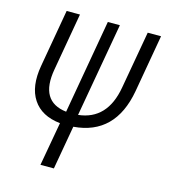

<svg xmlns="http://www.w3.org/2000/svg" viewBox="-111 -606 807 917"><g transform="rotate(15 293.0 -147.0)"><path d="M174.3 224.6 212.9 8.3Q119.6 -1.5 78.1 -64.5Q36.6 -127.4 55.2 -232.9L105 -517.6H170.9L121.1 -232.9Q91.8 -67.9 227.1 -52.2L308.6 -517.6H368.2L286.1 -52.2Q426.8 -67.4 455.6 -232.9L505.9 -517.6H571.8L522 -232.9Q481.9 -7.8 278.8 8.3L240.7 224.6Z"/></g></svg>

Font: Cascadia Code Light
Style: Italic
Weight: 300
Italic angle: -10°
Monospace: yes
Designer: Aaron Bell
Foundry: Saja Typeworks
Version: Version 2404.023; ttfautohint (v1.8.4)